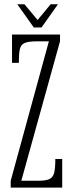

<svg xmlns="http://www.w3.org/2000/svg" viewBox="-20 -858 334 878"><path d="M29 0V-31.5L203.5 -669H148Q109.5 -669 92.2 -661.2Q75 -653.5 70.5 -632.2Q66 -611 66 -570.5H35V-700H254.5V-669.5L77.5 -31.5H156Q190.5 -31.5 206.8 -39.5Q223 -47.5 228 -69Q233 -90.5 233 -131H264.5V0ZM134.5 -732.5 59 -838.5H92L152 -766.5L211.5 -838.5H245L170 -732.5Z"/></svg>

Font: Imbue Thin 10pt ExtraLight
Style: Regular
Weight: 250
Version: Version 1.102